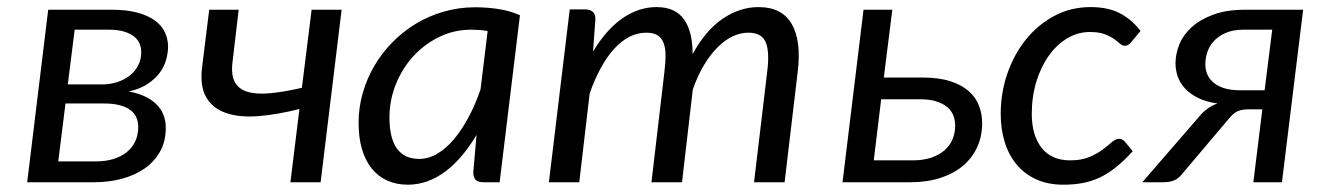

<svg xmlns="http://www.w3.org/2000/svg" viewBox="-20 -504 3649 531"><path d="M113.3 -477.1H289.6Q331.1 -477.1 360.4 -469Q389.6 -460.9 408.4 -447.3Q427.2 -433.6 436 -414.8Q444.8 -396 444.8 -375Q444.8 -358.9 439.9 -340.3Q435.1 -321.8 422.9 -304.4Q410.6 -287.1 389.6 -272.7Q368.7 -258.3 336.4 -251Q385.7 -241.7 412.1 -216.1Q438.5 -190.4 438.5 -150.4Q438.5 -112.8 422.6 -84.7Q406.7 -56.6 379.6 -37.8Q352.5 -19 316.7 -9.5Q280.8 0 240.2 0H55.2ZM161.1 -217.8 141.1 -57.6H245.6Q272 -57.6 293.5 -64.2Q314.9 -70.8 330.3 -83Q345.7 -95.2 354 -113Q362.3 -130.9 362.3 -152.8Q362.3 -167 357.2 -179Q352.1 -190.9 340.8 -199.5Q329.6 -208 311.5 -212.9Q293.5 -217.8 267.6 -217.8ZM167.5 -270.5H261.2Q284.7 -270.5 304.7 -277.1Q324.7 -283.7 339.4 -295.4Q354 -307.1 362.3 -323.5Q370.6 -339.8 370.6 -359.9Q370.6 -371.6 366.2 -382.8Q361.8 -394 351.3 -402.6Q340.8 -411.1 323.7 -416.5Q306.6 -421.9 281.2 -421.9H186.5Z M866.7 0H783.2L808.1 -202.6Q747.1 -187 695.1 -182.9Q643.1 -178.7 606 -191.2Q568.8 -203.6 550.5 -234.6Q532.2 -265.6 539.1 -319.8L558.6 -477.1H640.1L623 -332Q618.7 -297.4 629.2 -277.6Q639.6 -257.8 664.1 -250.2Q688.5 -242.7 726.6 -246.1Q764.6 -249.5 814.9 -261.2L841.8 -477.1H924.8Z M971.7 0ZM1361.8 0H1316.9Q1299.8 0 1293.9 -8.5Q1288.1 -17.1 1289.1 -29.3L1297.9 -130.9Q1279.3 -99.6 1258.1 -74.2Q1236.8 -48.8 1213.1 -30.8Q1189.5 -12.7 1162.8 -2.9Q1136.2 6.8 1107.9 6.8Q1076.7 6.8 1051.5 -4.4Q1026.4 -15.6 1008.5 -37.4Q990.7 -59.1 981.2 -91.1Q971.7 -123 971.7 -164.6Q971.7 -206.5 983.2 -246.6Q994.6 -286.6 1015.4 -322Q1036.1 -357.4 1065.4 -387.2Q1094.7 -417 1130.4 -438.5Q1166 -460 1207.5 -471.9Q1249 -483.9 1293.9 -483.9Q1326.2 -483.9 1357.4 -479.2Q1388.7 -474.6 1418 -461.9ZM1139.6 -64.5Q1165 -64.5 1189.5 -78.9Q1213.9 -93.3 1235.6 -119.1Q1257.3 -145 1276.1 -180.2Q1294.9 -215.3 1309.1 -257.3L1328.6 -418Q1317.4 -420.4 1305.7 -421.1Q1293.9 -421.9 1282.7 -421.9Q1236.3 -421.9 1195.3 -402.1Q1154.3 -382.3 1123.5 -348.9Q1092.8 -315.4 1075 -271.5Q1057.1 -227.5 1057.1 -179.2Q1057.1 -64.5 1139.6 -64.5Z M1498 0 1555.7 -478H1597.7Q1612.3 -478 1619.9 -470.9Q1627.4 -463.9 1626.5 -449.2L1620.1 -361.3Q1656.7 -422.4 1701.4 -453.4Q1746.1 -484.4 1795.9 -484.4Q1847.2 -484.4 1871.3 -450.9Q1895.5 -417.5 1895.5 -354.5Q1932.1 -420.9 1979.2 -452.6Q2026.4 -484.4 2078.1 -484.4Q2142.6 -484.4 2169.7 -437.5Q2196.8 -390.6 2186 -304.2L2149.9 0H2065.4L2101.6 -304.2Q2108.9 -359.9 2097.9 -386.7Q2086.9 -413.6 2049.3 -413.6Q2027.3 -413.6 2005.9 -403.3Q1984.4 -393.1 1964.4 -373Q1944.3 -353 1926.8 -323.7Q1909.2 -294.4 1896 -256.3L1866.2 0H1781.7L1817.4 -304.2Q1820.8 -332 1820.6 -352.5Q1820.3 -373 1814.7 -386.7Q1809.1 -400.4 1797.6 -407Q1786.1 -413.6 1767.1 -413.6Q1742.7 -413.6 1720.5 -402.1Q1698.2 -390.6 1678.5 -368.9Q1658.7 -347.2 1641.6 -315.9Q1624.5 -284.7 1610.8 -245.6L1582 0Z M2447.8 -477.1 2424.3 -289.6H2530.8Q2576.7 -289.6 2608.4 -279.3Q2640.1 -269 2659.7 -251.5Q2679.2 -233.9 2687.7 -211.2Q2696.3 -188.5 2696.3 -163.6Q2696.3 -127.9 2682.9 -97.9Q2669.4 -67.9 2644 -46.1Q2618.7 -24.4 2581.5 -12.2Q2544.4 0 2497.6 0H2310.1L2368.2 -477.1ZM2417 -229.5 2396.5 -60.5H2503.9Q2533.2 -60.5 2555.2 -67.9Q2577.1 -75.2 2592 -88.1Q2606.9 -101.1 2614.3 -118.7Q2621.6 -136.2 2621.6 -156.7Q2621.6 -171.4 2616.5 -184.8Q2611.3 -198.2 2599.6 -208Q2587.9 -217.8 2569.3 -223.6Q2550.8 -229.5 2523.9 -229.5Z M2747.6 0ZM3112.8 -85.9Q3087.9 -58.6 3065.4 -40.8Q3043 -22.9 3020.3 -12.5Q2997.6 -2 2973.4 2.4Q2949.2 6.8 2920.9 6.8Q2878.9 6.8 2846.7 -7.6Q2814.5 -22 2792.5 -47.9Q2770.5 -73.7 2759 -109.9Q2747.6 -146 2747.6 -189.5Q2747.6 -247.1 2765.9 -300.3Q2784.2 -353.5 2817.1 -394.5Q2850.1 -435.5 2895.8 -460Q2941.4 -484.4 2996.1 -484.4Q3044.4 -484.4 3076.9 -467.5Q3109.4 -450.7 3134.3 -418.5L3107.4 -386.2Q3104.5 -382.3 3100.1 -379.9Q3095.7 -377.4 3090.8 -377.4Q3084 -377.4 3077.4 -383.3Q3070.8 -389.2 3060.5 -396.5Q3050.3 -403.8 3034.4 -409.7Q3018.6 -415.5 2994.1 -415.5Q2960.9 -415.5 2931.9 -398.2Q2902.8 -380.9 2880.9 -350.3Q2858.9 -319.8 2846.2 -278.3Q2833.5 -236.8 2833.5 -189Q2833.5 -159.7 2840.3 -136Q2847.2 -112.3 2860.4 -95.5Q2873.5 -78.6 2893.3 -69.6Q2913.1 -60.5 2939 -60.5Q2971.2 -60.5 2992.9 -69.8Q3014.6 -79.1 3029.5 -90.3Q3044.4 -101.6 3054.9 -110.8Q3065.4 -120.1 3075.2 -120.1Q3084.5 -120.1 3091.3 -111.8L3112.8 -85.9Z M3525.4 0H3446.3L3471.2 -201.7H3434.6Q3421.9 -201.7 3413.1 -199.7Q3404.3 -197.8 3397.7 -193.6Q3391.1 -189.5 3385.5 -183.6Q3379.9 -177.7 3374 -170.4L3253.9 -28.3Q3248.5 -21.5 3243.2 -16.1Q3237.8 -10.7 3231.2 -7.1Q3224.6 -3.4 3216.1 -1.7Q3207.5 0 3196.3 0H3139.2L3296.9 -182.1Q3318.4 -208 3347.2 -217.8Q3315.4 -222.2 3293.5 -233.2Q3271.5 -244.1 3257.6 -259Q3243.7 -273.9 3237.3 -292Q3231 -310.1 3231 -328.6Q3231 -355 3241.7 -381.3Q3252.4 -407.7 3275.9 -429Q3299.3 -450.2 3335.7 -463.6Q3372.1 -477.1 3423.3 -477.1H3584ZM3313.5 -326.7Q3313.5 -293 3338.6 -273.7Q3363.8 -254.4 3408.2 -254.4H3477.5L3498.5 -421.9H3419.4Q3389.6 -421.9 3369.4 -412.8Q3349.1 -403.8 3336.7 -389.9Q3324.2 -376 3318.8 -359.1Q3313.5 -342.3 3313.5 -326.7Z"/></svg>

Font: Carlito
Style: Italic
Weight: 400
Italic angle: -7°
Designer: Lukasz Dziedzic
Foundry: tyPoland Lukasz Dziedzic
Version: Version 1.104